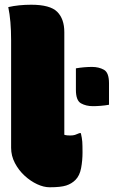

<svg xmlns="http://www.w3.org/2000/svg" viewBox="-20 -780 490 812"><path d="M27 -610Q27 -693 15 -750Q59 -760 112 -760Q192 -760 222 -730Q252 -700 252 -644V-210Q258 -208 265.5 -207.5Q273 -207 277 -207Q289 -207 297 -209.5Q305 -212 316 -217H322Q327 -195 328 -180.5Q329 -166 329 -135Q329 -101 323 -69Q317 -37 299 -19Q283 -3 260 4.5Q237 12 190 12Q165 12 137 -1Q109 -14 84 -37Q59 -60 43 -90.5Q27 -121 27 -155ZM441 -337Q425 -334 406.5 -332.5Q388 -331 373 -331Q344 -331 322.5 -343Q301 -355 301 -400V-491Q318 -494 336 -495.5Q354 -497 369 -497Q398 -497 419.5 -485Q441 -473 441 -428Z"/></svg>

Font: Recursive Sn Csl St XBk
Style: Regular
Weight: 1000
Version: Version 1.079;hotconv 1.0.112;makeotfexe 2.5.65598; ttfautoh